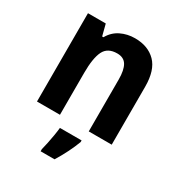

<svg xmlns="http://www.w3.org/2000/svg" viewBox="-181 -681 963 1028"><g transform="rotate(30 300.0 -167.5)"><path d="M356 -556Q437 -556 484.5 -508Q532 -460 532 -358V0H390V-321Q390 -379 372.5 -408.5Q355 -438 314 -438Q255 -438 233.5 -394Q212 -350 212 -259V0H70V-546H180L198 -476H206Q229 -517 269 -536.5Q309 -556 356 -556ZM381 71Q368 106 348.5 145Q329 184 306 221H220V208Q225 189 230.5 162.5Q236 136 240.5 109Q245 82 247 61H381Z"/></g></svg>

Font: Noto Sans Arabic SemCond
Style: Bold
Weight: 700
Width: 4
Designer: Monotype Design Team, Nadine Chahine, Nizar Qandah and Khaled Hosny
Foundry: Monotype Imaging Inc.
Version: Version 2.012; ttfautohint (v1.8.4.7-5d5b)